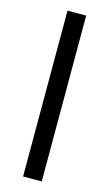

<svg xmlns="http://www.w3.org/2000/svg" viewBox="-111 -735 441 776"><g transform="rotate(15 110.0 -347.0)"><path d="M148.9 0H70.8V-693.8H148.9Z"/></g></svg>

Font: Liberation Serif
Style: Bold Italic
Weight: 700
Italic angle: -16.333°
Designer: Steve Matteson
Foundry: Ascender Corporation
Version: Version 2.1.5